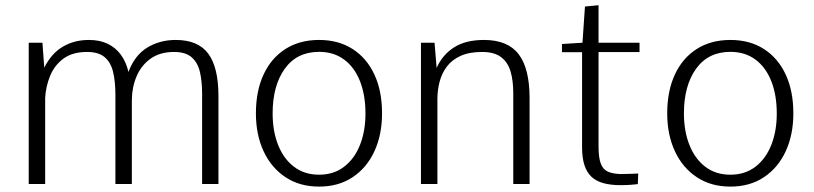

<svg xmlns="http://www.w3.org/2000/svg" viewBox="-20 -688 3045 718"><path d="M87.4 0V-528.3H138.7L145.5 -435.1Q171.9 -487.8 214.6 -513.2Q257.3 -538.6 312.5 -538.6Q353 -538.6 382.8 -524.2Q412.6 -509.8 432.1 -483.2Q451.7 -456.5 460.4 -418.9Q483.4 -481 530.3 -509.8Q577.1 -538.6 637.2 -538.6Q720.7 -538.6 758.8 -487.3Q796.9 -436 796.9 -329.1V0H735.8V-338.4Q735.8 -381.8 728 -417.2Q720.2 -452.6 697.5 -473.1Q674.8 -493.7 630.9 -493.7Q578.6 -493.7 543.7 -469Q508.8 -444.3 491.2 -403.6Q473.6 -362.8 473.1 -315.4V0H411.6V-332.5Q411.6 -384.3 402.6 -420.2Q393.6 -456.1 370.6 -474.9Q347.7 -493.7 305.7 -493.7Q251 -493.7 217.3 -468.8Q183.6 -443.8 167.5 -404.5Q151.4 -365.2 148.9 -322.3V0Z M1173.3 9.8Q1100.6 9.8 1047.6 -25.4Q994.6 -60.5 965.8 -122.3Q937 -184.1 937 -264.2Q937 -347.7 965.6 -409.2Q994.1 -470.7 1047.1 -504.6Q1100.1 -538.6 1173.3 -538.6Q1246.1 -538.6 1298.8 -504.6Q1351.6 -470.7 1380.1 -409.2Q1408.7 -347.7 1408.7 -264.2Q1408.7 -184.1 1380.1 -122.3Q1351.6 -60.5 1298.8 -25.4Q1246.1 9.8 1173.3 9.8ZM1173.3 -34.7Q1228 -34.7 1266.8 -64.5Q1305.7 -94.2 1326.2 -146Q1346.7 -197.8 1346.7 -263.2Q1346.7 -332.5 1326.2 -384.5Q1305.7 -436.5 1266.8 -465.3Q1228 -494.1 1173.3 -494.1Q1090.3 -494.1 1044.9 -430.9Q999.5 -367.7 999.5 -263.7Q999.5 -197.8 1020 -146Q1040.5 -94.2 1079.3 -64.5Q1118.2 -34.7 1173.3 -34.7Z M1554.2 0V-528.3H1605L1612.8 -434.1Q1634.8 -483.4 1678.2 -511Q1721.7 -538.6 1790 -538.6Q1878.9 -538.6 1919.7 -485.1Q1960.4 -431.6 1960.4 -321.3V0H1899.4V-339.8Q1899.4 -386.7 1889.2 -421.1Q1878.9 -455.6 1853.5 -474.6Q1828.1 -493.7 1783.2 -493.7Q1734.4 -493.7 1701.9 -478.8Q1669.4 -463.9 1650.6 -438.5Q1631.8 -413.1 1623.8 -381.8Q1615.7 -350.6 1615.7 -317.9V0Z M2299.8 4.4Q2263.2 4.4 2236.1 -3.2Q2209 -10.7 2191.7 -27.1Q2174.3 -43.5 2165.5 -70.6Q2156.7 -97.7 2156.7 -137.2V-492.7H2081.5V-523.4L2158.2 -528.3L2167.5 -663.6L2218.3 -668.5V-528.3H2371.6V-493.2H2218.3V-140.1Q2218.3 -98.6 2226.6 -76.4Q2234.9 -54.2 2253.7 -45.9Q2272.5 -37.6 2303.2 -37.1Q2324.7 -37.1 2342.3 -38.1Q2359.9 -39.1 2366.7 -39.1L2365.2 0.5Q2356.4 1.5 2341.1 2.9Q2325.7 4.4 2299.8 4.4Z M2711.4 9.8Q2638.7 9.8 2585.7 -25.4Q2532.7 -60.5 2503.9 -122.3Q2475.1 -184.1 2475.1 -264.2Q2475.1 -347.7 2503.7 -409.2Q2532.2 -470.7 2585.2 -504.6Q2638.2 -538.6 2711.4 -538.6Q2784.2 -538.6 2836.9 -504.6Q2889.6 -470.7 2918.2 -409.2Q2946.8 -347.7 2946.8 -264.2Q2946.8 -184.1 2918.2 -122.3Q2889.6 -60.5 2836.9 -25.4Q2784.2 9.8 2711.4 9.8ZM2711.4 -34.7Q2766.1 -34.7 2804.9 -64.5Q2843.8 -94.2 2864.3 -146Q2884.8 -197.8 2884.8 -263.2Q2884.8 -332.5 2864.3 -384.5Q2843.8 -436.5 2804.9 -465.3Q2766.1 -494.1 2711.4 -494.1Q2628.4 -494.1 2583 -430.9Q2537.6 -367.7 2537.6 -263.7Q2537.6 -197.8 2558.1 -146Q2578.6 -94.2 2617.4 -64.5Q2656.2 -34.7 2711.4 -34.7Z"/></svg>

Font: Comme ExtraLight
Style: Regular
Weight: 250
Version: Version 1.000;gftools[0.9.27]